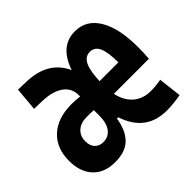

<svg xmlns="http://www.w3.org/2000/svg" viewBox="-132 -684 851 851"><g transform="rotate(-45 293.0 -258.5)"><path d="M146 9.8Q80.1 9.8 42.7 -30Q5.4 -69.8 5.4 -139.6Q5.4 -218.8 54.9 -264.2Q104.5 -309.6 190.9 -309.6Q218.3 -309.6 242.2 -306.2V-315.4Q242.2 -358.9 207.3 -383.8Q172.4 -408.7 109.9 -410.6L59.1 -412.1L68.8 -522.5L119.6 -521Q252 -517.6 298.3 -415.5Q336.4 -527.3 429.7 -527.3Q501 -527.3 539.8 -462.4Q578.6 -397.5 578.6 -279.3Q578.6 -261.7 577.9 -243.2Q577.1 -224.6 575.7 -209H356Q367.2 -157.7 399.7 -129.6Q432.1 -101.6 481.9 -101.6Q512.2 -101.6 545.4 -107.9L558.1 1Q537.6 4.9 514.6 7.3Q491.7 9.8 470.2 9.8Q339.8 9.8 296.4 -121.6H288.1Q278.8 -58.6 245.4 -24.4Q211.9 9.8 146 9.8ZM242.2 -186V-186.5V-220.7Q232.4 -221.2 221.4 -221.4Q210.4 -221.7 198.7 -221.7Q161.1 -221.7 139.4 -202.1Q117.7 -182.6 117.7 -149.4Q117.7 -122.1 132.3 -106.2Q147 -90.3 171.9 -90.3Q205.1 -90.3 223.6 -115.2Q242.2 -140.1 242.2 -185.5ZM351.1 -293.5H468.8Q468.8 -358.4 455.3 -387.2Q441.9 -416 412.1 -416Q383.3 -416 368.4 -387Q353.5 -357.9 351.1 -293.5Z"/></g></svg>

Font: Cascadia Mono PL SemiBold
Style: Regular
Weight: 600
Monospace: yes
Designer: Aaron Bell
Foundry: Saja Typeworks
Version: Version 2404.023; ttfautohint (v1.8.4)